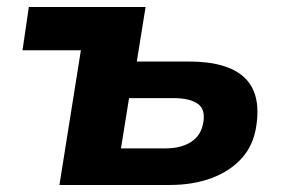

<svg xmlns="http://www.w3.org/2000/svg" viewBox="-20 -526 816 546"><path d="M149 0 210 -383H44L62 -506H394L369 -351H518Q626 -351 674.5 -306Q723 -261 709 -169Q701 -113 667.5 -76Q634 -39 581.5 -19.5Q529 0 463 0ZM324 -104H450Q495 -104 523.5 -122.5Q552 -141 558 -177Q565 -216 541.5 -231.5Q518 -247 474 -247H347Z"/></svg>

Font: Nunito Sans 6pt ExtraBold
Style: Italic
Weight: 800
Italic angle: -9°
Version: Version 3.101;gftools[0.9.27]